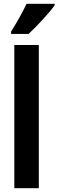

<svg xmlns="http://www.w3.org/2000/svg" viewBox="-20 -999 310 1019"><path d="M270 -970V-979H121C100 -935 73 -885 39 -832V-819H132C178 -862 243 -933 270 -970ZM186 0V-760H56V0Z"/></svg>

Font: Noto Sans Lao Looped ExtraCondensed
Style: Bold
Weight: 700
Width: 2
Designer: Mark Frömberg, Ben Mitchell
Foundry: The Fontpad Ltd
Version: Version 1.002